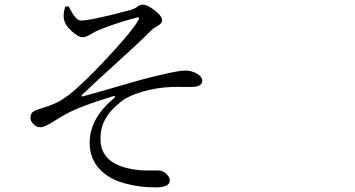

<svg xmlns="http://www.w3.org/2000/svg" viewBox="-20 -766 1540 833"><path d="M655.3 46.9Q589.8 46.9 536.1 33.2Q461.9 16.6 418.9 -25.4Q369.1 -73.2 369.1 -146.5Q369.1 -252 472.7 -337.9Q480.5 -344.7 479 -347.7Q477.5 -350.6 467.8 -347.7Q328.1 -305.7 265.6 -270.5Q243.2 -258.8 212.9 -239.3Q172.9 -213.9 154.3 -213.9Q139.6 -213.9 126 -226.6Q112.3 -239.3 112.3 -254.9Q112.3 -280.3 136.7 -288.1Q139.6 -289.1 144.5 -291Q196.3 -306.6 220.7 -318.4Q271.5 -341.8 335 -403.3Q392.6 -457 464.8 -536.1Q553.7 -631.8 580.1 -678.7Q589.8 -694.3 572.3 -689.5Q488.3 -668 411.1 -636.7Q394.5 -629.9 373 -617.2Q351.6 -604.5 338.9 -604.5Q319.3 -604.5 290 -631.8Q258.8 -660.2 256.8 -688.5Q253.9 -706.1 262.7 -736.3L277.3 -739.3L278.3 -737.3Q293.9 -707 302.7 -696.3Q317.4 -676.8 329.1 -676.8Q370.1 -675.8 546.9 -722.7Q563.5 -727.5 578.1 -738.3Q589.8 -746.1 598.6 -746.1Q618.2 -746.1 650.4 -721.7Q683.6 -696.3 683.6 -676.8Q683.6 -665 664.6 -654.3Q645.5 -643.6 634.8 -632.8Q574.2 -572.3 468.8 -477.5Q385.7 -402.3 335.9 -354.5Q333 -351.6 334 -349.1Q335 -346.7 338.9 -347.7Q367.2 -355.5 432.6 -374Q598.6 -422.9 645.5 -433.6Q652.3 -435.5 666 -438.5Q756.8 -460 781.2 -460Q810.5 -460 833 -447.3Q857.4 -433.6 857.4 -415Q857.4 -388.7 807.6 -388.7Q800.8 -388.7 787.1 -388.7Q751 -389.6 722.7 -388.7Q659.2 -385.7 600.6 -369.1Q540 -351.6 507.8 -327.1Q465.8 -294.9 444.3 -261.7Q415 -217.8 416 -161.1Q417 -51.8 564.5 -30.3Q594.7 -25.4 640.6 -26.4Q667 -27.3 676.8 -25.4Q690.4 -22.5 703.6 -9.8Q716.8 2.9 716.8 16.6Q716.8 46.9 655.3 46.9Z"/></svg>

Font: Bpmf GenYo Min R
Style: R
Weight: 400
Foundry: But Ko
Version: Version 1.320